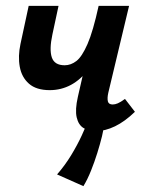

<svg xmlns="http://www.w3.org/2000/svg" viewBox="-20 -441 506 656"><path d="M150 -133Q104 -133 79 -155Q54 -177 47.5 -213Q41 -249 50 -291L78 -421H180L159 -323Q148 -272 157 -245Q166 -218 201 -218Q222 -218 241 -232.5Q260 -247 279 -290.5Q298 -334 317 -421H365Q351 -349 330.5 -295Q310 -241 283 -205Q256 -169 222.5 -151Q189 -133 150 -133ZM307 7Q283 7 265.5 -3.5Q248 -14 242 -40Q236 -66 246 -110L317 -421H421L350 -124Q346 -106 348.5 -95Q351 -84 365 -84Q373 -84 382.5 -88Q392 -92 407 -103L441 -59Q407 -26 373 -9.5Q339 7 307 7ZM265 195 175 155Q202 124 223 89.5Q244 55 259 22.5Q274 -10 283 -34L336 -19Q335 -2 328.5 24.5Q322 51 312.5 81.5Q303 112 291 142Q279 172 265 195Z"/></svg>

Font: Ysabeau Office
Style: Bold Italic
Weight: 700
Italic angle: -12°
Designer: Christian Thalmann (Catharsis Fonts)
Version: Version 2.001;gftools[0.9.30]; featfreeze: tnum,lnum,ss02